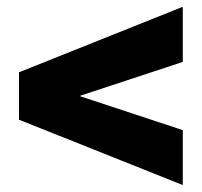

<svg xmlns="http://www.w3.org/2000/svg" viewBox="-20 -635 586 558"><path d="M511.2 -97.2 35.2 -287.1V-424.8L511.2 -615.2V-455.1L210.9 -356L511.2 -256.8Z"/></svg>

Font: Creato Display Black
Style: Regular
Weight: 900
Version: Version 1.000